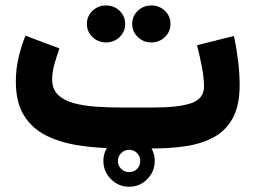

<svg xmlns="http://www.w3.org/2000/svg" viewBox="-20 -549 944 710"><path d="M544.9 0H432.1Q349.1 0 277.6 -10.3Q206.1 -20.5 152.3 -47.1Q98.6 -73.7 68.6 -122.1Q38.6 -170.4 38.6 -247.1Q38.6 -293.5 48.8 -336.9Q59.1 -380.4 74.2 -417L199.7 -370.1Q191.4 -346.7 182.1 -315.2Q172.9 -283.7 172.9 -254.9Q172.9 -219.7 194.3 -198.7Q215.8 -177.7 252.4 -167.7Q289.1 -157.7 335.4 -154.5Q381.8 -151.4 432.1 -151.4H546.4Q641.1 -151.4 687.7 -167.7Q734.4 -184.1 734.4 -228.5Q734.4 -261.7 726.3 -303.2Q718.3 -344.7 708.5 -381.8L845.2 -416Q855 -368.7 860.6 -322.8Q866.2 -276.9 866.2 -234.4Q866.2 -159.7 841.3 -113.3Q816.4 -66.9 772.2 -42.5Q728 -18.1 669.9 -9Q611.8 0 544.9 0ZM468.8 -460.4Q468.8 -489.3 489.5 -509Q510.3 -528.8 539.6 -528.8Q569.3 -528.8 589.8 -509Q610.4 -489.3 610.4 -460.4Q610.4 -432.1 589.8 -412.1Q569.3 -392.1 539.6 -392.1Q510.3 -392.1 489.5 -412.1Q468.8 -432.1 468.8 -460.4ZM301.3 -460.4Q301.3 -489.3 322 -509Q342.8 -528.8 372.1 -528.8Q401.9 -528.8 422.4 -509Q442.9 -489.3 442.9 -460.4Q442.9 -432.1 422.4 -412.1Q401.9 -392.1 372.1 -392.1Q342.8 -392.1 322 -412.1Q301.3 -432.1 301.3 -460.4ZM362.3 46.4Q362.3 7.3 390.4 -20.5Q418.5 -48.3 457.5 -48.3Q496.6 -48.3 524.4 -20.5Q552.2 7.3 552.2 46.4Q552.2 85.4 524.4 113.5Q496.6 141.6 457.5 141.6Q418.5 141.6 390.4 113.5Q362.3 85.4 362.3 46.4ZM416 46.4Q416 63.5 428 75.4Q439.9 87.4 457.5 87.4Q475.1 87.4 486.8 75.7Q498.5 64 498.5 46.4Q498.5 28.8 486.6 16.8Q474.6 4.9 457.5 4.9Q440.4 4.9 428.2 17.1Q416 29.3 416 46.4Z"/></svg>

Font: Vazirmatn RD UI Black
Style: Regular
Weight: 900
Designer: Saber Rastikerdar
Foundry: Saber Rastikerdar
Version: Version 33.003